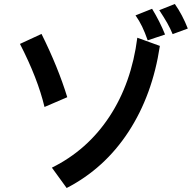

<svg xmlns="http://www.w3.org/2000/svg" viewBox="-20 -819 961 962"><path d="M845 -648Q833 -677 818 -703.5Q803 -730 778 -768L856 -799Q894 -745 921 -676ZM720 -617Q706 -657 692 -686Q678 -715 659 -742L742 -775Q781 -711 807 -646ZM203 -283Q169 -426 80 -599L188 -649Q271 -482 317 -332ZM240 21Q418 -67 528.5 -235Q639 -403 668 -630L781 -589Q744 -343 624 -159Q504 25 314 123Z"/></svg>

Font: LINE Seed Sans KR Bold
Style: Regular
Weight: 700
Designer: LINE BX Design & Sandoll Inc & Dalton Maag Ltd
Foundry: Sandoll Inc.
Version: Version 1.000